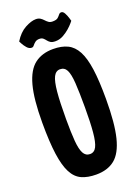

<svg xmlns="http://www.w3.org/2000/svg" viewBox="-168 -962 745 1041"><g transform="rotate(-20 204.5 -442.0)"><path d="M200 10Q151 10 116.5 -5.5Q82 -21 61 -61Q40 -101 30 -172Q20 -243 20 -354Q20 -490 41 -567.5Q62 -645 104.5 -677.5Q147 -710 211 -710Q260 -710 294 -693.5Q328 -677 349 -637.5Q370 -598 379.5 -530Q389 -462 389 -358Q389 -217 369 -137Q349 -57 307.5 -23.5Q266 10 200 10ZM206 -106Q231 -106 243.5 -131Q256 -156 261 -211Q266 -266 266 -354Q266 -441 262.5 -494Q259 -547 247 -570.5Q235 -594 209 -594Q185 -594 172 -568.5Q159 -543 153.5 -485Q148 -427 148 -329Q148 -251 152 -202Q156 -153 168.5 -129.5Q181 -106 206 -106ZM239 -745Q220 -745 210.5 -751.5Q201 -758 195 -766Q189 -774 181.5 -780.5Q174 -787 160 -787Q145 -787 135.5 -779.5Q126 -772 120 -764Q114 -756 106 -756Q91 -756 79 -770Q67 -784 60 -797.5Q53 -811 53 -811Q80 -855 116 -874.5Q152 -894 179 -894Q194 -894 204 -887.5Q214 -881 221.5 -872.5Q229 -864 238 -857.5Q247 -851 261 -851Q283 -851 292 -859Q301 -867 306.5 -874.5Q312 -882 321 -882Q332 -882 340 -866.5Q348 -851 352.5 -835.5Q357 -820 357 -820Q357 -820 347.5 -808.5Q338 -797 321.5 -782.5Q305 -768 284 -756.5Q263 -745 239 -745Z"/></g></svg>

Font: Yanone Kaffeesatz ExtraLight
Style: Bold
Weight: 700
Version: Version 2.003